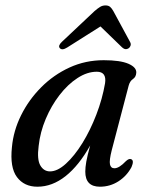

<svg xmlns="http://www.w3.org/2000/svg" viewBox="-20 -679 549 708"><path d="M392 -125Q382.5 -87.5 385.5 -73Q388.5 -58.5 402 -58.5Q419.5 -58.5 444.5 -85Q456 -95.5 463.5 -92Q475.5 -87.5 465 -63Q447.5 -30 416.5 -10.2Q385.5 9.5 348.5 9.5Q294.5 9.5 294.5 -46Q294.5 -61.5 298.2 -83Q302 -104.5 312.5 -142.5Q271 -68.5 221.8 -29.5Q172.5 9.5 118 9.5Q69 9.5 42.5 -26Q16 -61.5 24 -136.5Q29.5 -197 57.8 -254Q86 -311 131.8 -357Q177.5 -403 236.2 -430Q295 -457 362.5 -457Q423.5 -457 453.8 -443.8Q484 -430.5 482.5 -410.5Q481.5 -395 470.2 -387.5Q459 -380 454.5 -363.5ZM122.5 -140.5Q116 -90.5 128.8 -68.8Q141.5 -47 164.5 -47Q192 -47 223.2 -75.5Q254.5 -104 283.8 -151.2Q313 -198.5 335.2 -256.2Q357.5 -314 367.5 -372.5Q373.5 -414.5 337 -414.5Q301.5 -414.5 265.8 -391.2Q230 -368 199.5 -328.5Q169 -289 148.5 -240.2Q128 -191.5 122.5 -140.5ZM228 -504Q209 -492 200.5 -501.5Q193 -510.5 208.5 -525L328.5 -638Q340 -648 349 -653.5Q358 -659 369 -659Q380 -659 386.2 -653.5Q392.5 -648 398 -638L459.5 -524.5Q463.5 -517.5 461.5 -511Q459.5 -504.5 455 -501.5Q442.5 -493 430.5 -504L350.5 -581.5Z"/></svg>

Font: Fraunces 72pt Soft
Style: Italic
Weight: 400
Italic angle: -16°
Version: Version 1.000;[b76b70a41]